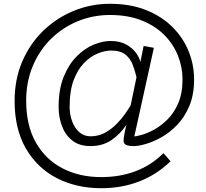

<svg xmlns="http://www.w3.org/2000/svg" viewBox="-20 -790 1086 1012"><path d="M514 202Q382 202 278.8 148.5Q175.5 95 116.2 -7.8Q57 -110.5 57 -258Q57 -373 97.8 -467Q138.5 -561 209 -628.8Q279.5 -696.5 369.8 -733.2Q460 -770 559 -770Q667 -770 749.8 -737Q832.5 -704 889 -647.5Q945.5 -591 974.2 -519.8Q1003 -448.5 1003 -372Q1003 -290.5 977.8 -231Q952.5 -171.5 913.2 -131Q874 -90.5 830 -66Q786 -41.5 747.5 -30.8Q709 -20 687 -20Q655.5 -20 643.5 -26.8Q631.5 -33.5 631.5 -47.5Q631.5 -56 634 -73.5Q636.5 -91 646 -132Q614 -83.5 567.8 -51.8Q521.5 -20 457 -20Q398.5 -20 361.5 -49Q324.5 -78 306.8 -125Q289 -172 289 -226Q289 -320 316 -386Q343 -452 385 -493.8Q427 -535.5 474.2 -554.8Q521.5 -574 562 -574Q612 -574 645.2 -555.5Q678.5 -537 697 -511.2Q715.5 -485.5 720 -463L737 -548L791 -538L688 -71Q696.5 -71 724.8 -78.5Q753 -86 789.5 -105.2Q826 -124.5 861 -158.5Q896 -192.5 919 -245Q942 -297.5 942 -372Q942 -436 918 -496.5Q894 -557 846 -605.5Q798 -654 726.2 -682.5Q654.5 -711 559 -711Q471 -711 391.5 -678.8Q312 -646.5 250.5 -586.8Q189 -527 153.5 -443.8Q118 -360.5 118 -259Q118 -128.5 169 -38.8Q220 51 309.5 97.2Q399 143.5 514 143.5Q613 143.5 696.2 111.8Q779.5 80 841.5 17L879 60Q805.5 131 713.5 166.5Q621.5 202 514 202ZM457.5 -71.5Q498.5 -71.5 533 -90.2Q567.5 -109 594.5 -136.5Q621.5 -164 640.2 -191Q659 -218 668.5 -234.5L699.5 -383Q692 -415 680 -447.5Q668 -480 641.8 -501.8Q615.5 -523.5 565 -523.5Q533 -523.5 495.2 -508.2Q457.5 -493 423.8 -459Q390 -425 368.5 -368.2Q347 -311.5 347 -228Q347 -187 360 -151.2Q373 -115.5 397.8 -93.5Q422.5 -71.5 457.5 -71.5Z"/></svg>

Font: Junction Light
Style: Regular
Weight: 300
Designer: Caroline Hadilaksono
Foundry: Caroline Hadilaksono, Tyler Finck, The League of Moveable Type
Version: Version 2.000; ttfautohint (v1.8.3)